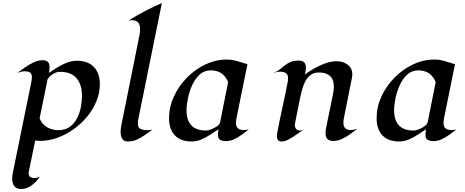

<svg xmlns="http://www.w3.org/2000/svg" viewBox="-20 -929 3091 1276"><path d="M170.4 223.6Q170.4 241.7 182.6 248Q194.8 254.4 210.4 254.4Q218.8 254.4 227.5 251.7Q236.3 249 243.7 245.6Q225.1 276.4 191.9 301.8Q158.7 327.1 121.1 327.1Q88.9 327.1 75 308.1Q61 289.1 61 259.3Q61 241.7 64.9 221.2L188.5 -385.7Q189.9 -393.1 190.9 -400.6Q191.9 -408.2 191.9 -416Q191.9 -439 179.2 -447Q166.5 -455.1 145 -455.1Q132.3 -455.1 119.9 -452.1Q107.4 -449.2 95.7 -444.8Q118.2 -461.4 146.2 -481.2Q174.3 -501 204.8 -514.9Q235.4 -528.8 264.2 -528.8Q309.6 -528.8 309.6 -483.4Q309.6 -473.6 308.1 -463.9Q306.6 -454.1 304.7 -444.8Q331.5 -462.4 361.8 -481.2Q392.1 -500 424.8 -512.7Q457.5 -525.4 490.7 -525.4Q564.5 -525.4 604 -483.9Q643.6 -442.4 643.6 -370.1Q643.6 -311.5 620.8 -256.1Q598.1 -200.7 558.6 -153.1Q519 -105.5 468 -69.3Q417 -33.2 360.1 -12.9Q303.2 7.3 246.6 7.3Q230 7.3 213.9 5.4L171.4 211.4Q170.4 217.8 170.4 223.6ZM377.9 -451.7Q354.5 -451.7 331.8 -437Q309.1 -422.4 296.4 -403.3L243.2 -142.1Q259.8 -103 293 -83.5Q326.2 -64 367.7 -64Q412.6 -64 442.9 -85.4Q473.1 -106.9 491.2 -141.6Q509.3 -176.3 517.1 -216.1Q524.9 -255.9 524.9 -292.5Q524.9 -365.2 489.5 -408.4Q454.1 -451.7 377.9 -451.7Z M896 -108.9Q896 -79.1 914.8 -71.5Q933.6 -64 959 -64Q977.1 -64 993.2 -67.4Q968.3 -50.3 942.9 -32Q917.5 -13.7 889.4 -1.2Q861.3 11.2 829.6 11.2Q801.3 11.2 791.5 -7.6Q781.7 -26.4 781.7 -50.8Q781.7 -66.9 784.2 -83Q786.6 -99.1 790 -114.7L905.8 -689.5Q908.2 -700.7 909.7 -712.4Q911.1 -724.1 911.1 -735.4Q911.1 -763.7 898.4 -779.3Q885.7 -794.9 856 -794.9Q845.7 -794.9 834.5 -793Q941.9 -859.9 1055.7 -908.7L900.9 -145.5Q898.9 -136.7 897.5 -127.4Q896 -118.2 896 -108.9Z M1548.3 -112.3Q1548.3 -86.4 1562 -75.7Q1575.7 -64.9 1601.1 -64.9Q1617.7 -64.9 1633.3 -68.4Q1612.3 -52.2 1587.6 -34.2Q1563 -16.1 1536.4 -3.7Q1509.8 8.8 1481.4 8.8Q1458 8.8 1443.1 0.5Q1428.2 -7.8 1428.2 -34.2Q1428.2 -43.5 1429.4 -52.5Q1430.7 -61.5 1432.6 -70.3Q1406.2 -53.2 1377.4 -34.2Q1348.6 -15.1 1317.9 -2Q1287.1 11.2 1253.9 11.2Q1180.2 11.2 1141.8 -29.5Q1103.5 -70.3 1103.5 -143.1Q1103.5 -217.3 1135.3 -286.9Q1167 -356.4 1221.4 -412.1Q1275.9 -467.8 1345 -500.5Q1414.1 -533.2 1488.3 -533.2Q1523.9 -533.2 1557.4 -522.5Q1590.8 -511.7 1624.5 -502.4L1552.7 -148.9Q1550.8 -140.1 1549.6 -130.9Q1548.3 -121.6 1548.3 -112.3ZM1496.1 -383.3Q1464.4 -461.4 1380.4 -461.4Q1337.4 -461.4 1306.9 -433.3Q1276.4 -405.3 1257.1 -362.5Q1237.8 -319.8 1228.8 -274.7Q1219.7 -229.5 1219.7 -195.8Q1219.7 -130.4 1251.7 -95.9Q1283.7 -61.5 1350.1 -61.5Q1363.3 -61.5 1384 -69.6Q1404.8 -77.6 1422.4 -90.1Q1439.9 -102.5 1442.9 -116.7Z M2355 -72.8Q2332.5 -55.7 2306.4 -36.9Q2280.3 -18.1 2252 -5.1Q2223.6 7.8 2193.8 7.8Q2143.6 7.8 2143.6 -43.5Q2143.6 -60.1 2146.7 -76.4Q2149.9 -92.8 2153.3 -108.9Q2163.1 -159.2 2173.8 -209.2Q2184.6 -259.3 2194.3 -309.6Q2196.3 -320.3 2197.5 -331.3Q2198.7 -342.3 2198.7 -353.5Q2198.7 -401.9 2172.6 -424.6Q2146.5 -447.3 2099.6 -447.3Q2066.4 -447.3 2044.7 -431.2Q2022.9 -415 2009.3 -389.2Q1995.6 -363.3 1987.8 -334.5Q1980 -305.7 1974.6 -279.8L1940.4 -107.9Q1939.5 -103 1939.5 -98.1Q1939.5 -84 1947.5 -72.8Q1955.6 -61.5 1970.7 -61.5Q1977.5 -61.5 1983.9 -63.2Q1990.2 -64.9 1996.6 -67.4Q1978.5 -55.2 1952.9 -36.6Q1927.2 -18.1 1900.4 -3.4Q1873.5 11.2 1851.6 11.2Q1834.5 11.2 1827.4 1.2Q1820.3 -8.8 1820.3 -24.4Q1820.3 -32.2 1821.5 -40Q1822.8 -47.9 1824.2 -55.2Q1839.8 -137.2 1857.9 -218.8Q1876 -300.3 1891.6 -382.3Q1893.1 -388.7 1893.8 -395Q1894.5 -401.4 1894.5 -407.7Q1894.5 -432.6 1880.4 -442.6Q1866.2 -452.6 1842.8 -452.6Q1830.6 -452.6 1818.4 -450.2Q1806.2 -447.8 1794.9 -443.8Q1820.8 -453.1 1838.6 -467Q1856.4 -481 1872.8 -494.4Q1889.2 -507.8 1910.6 -517.1Q1932.1 -526.4 1965.3 -526.4Q2013.2 -526.4 2013.2 -479.5Q2013.2 -468.3 2011 -456.8Q2008.8 -445.3 2005.9 -434.1Q2034.7 -455.1 2070.3 -475.3Q2106 -495.6 2144 -508.8Q2182.1 -522 2218.8 -522Q2258.3 -522 2289.8 -499.5Q2321.3 -477.1 2321.3 -434.1Q2321.3 -423.8 2319.3 -413.1L2266.1 -147.5Q2264.6 -138.7 2263.4 -130.1Q2262.2 -121.6 2262.2 -112.8Q2262.2 -64.9 2312 -64.9Q2322.8 -64.9 2333.5 -67.1Q2344.2 -69.3 2355 -72.8Z M2927.7 -112.3Q2927.7 -86.4 2941.4 -75.7Q2955.1 -64.9 2980.5 -64.9Q2997.1 -64.9 3012.7 -68.4Q2991.7 -52.2 2967 -34.2Q2942.4 -16.1 2915.8 -3.7Q2889.2 8.8 2860.8 8.8Q2837.4 8.8 2822.5 0.5Q2807.6 -7.8 2807.6 -34.2Q2807.6 -43.5 2808.8 -52.5Q2810.1 -61.5 2812 -70.3Q2785.6 -53.2 2756.8 -34.2Q2728 -15.1 2697.3 -2Q2666.5 11.2 2633.3 11.2Q2559.6 11.2 2521.2 -29.5Q2482.9 -70.3 2482.9 -143.1Q2482.9 -217.3 2514.6 -286.9Q2546.4 -356.4 2600.8 -412.1Q2655.3 -467.8 2724.4 -500.5Q2793.5 -533.2 2867.7 -533.2Q2903.3 -533.2 2936.8 -522.5Q2970.2 -511.7 3003.9 -502.4L2932.1 -148.9Q2930.2 -140.1 2929 -130.9Q2927.7 -121.6 2927.7 -112.3ZM2875.5 -383.3Q2843.8 -461.4 2759.8 -461.4Q2716.8 -461.4 2686.3 -433.3Q2655.8 -405.3 2636.5 -362.5Q2617.2 -319.8 2608.2 -274.7Q2599.1 -229.5 2599.1 -195.8Q2599.1 -130.4 2631.1 -95.9Q2663.1 -61.5 2729.5 -61.5Q2742.7 -61.5 2763.4 -69.6Q2784.2 -77.6 2801.8 -90.1Q2819.3 -102.5 2822.3 -116.7Z"/></svg>

Font: Lugrasimo
Style: Regular
Weight: 400
Designer: The DocRepair Project, Astigmatic (AOETI)
Foundry: Google
Version: Version 1.001